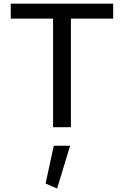

<svg xmlns="http://www.w3.org/2000/svg" viewBox="-20 -707 688 1067"><path d="M278.8 103H369.6L297.4 340.8L233.4 313ZM374 0H274.9V-603.5H39.6V-686.5H608.9V-603.5H374Z"/></svg>

Font: Estedad-FD Medium
Style: Regular
Weight: 500
Designer: Amin Abedi
Version: Version 7.3